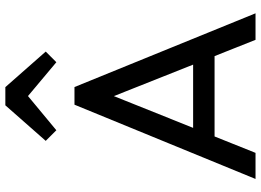

<svg xmlns="http://www.w3.org/2000/svg" viewBox="-152 -848 999 736"><g transform="rotate(-90 348.0 -479.5)"><path d="M30.5 0 315.2 -694H382.8L665.5 0H563.8L330.5 -587.2H365.8L130.5 0ZM165.8 -157V-239.2H531.2V-157ZM217.2 -763.5 176.5 -804.2 312.8 -959H382.5L518.8 -804.2L478 -763.5L317.8 -897.8L378.2 -897Z"/></g></svg>

Font: Outfit Thin
Style: Regular
Weight: 100
Designer: Rodrigo Fuenzalida
Foundry: fragTYPE
Version: Version 1.100;gftools[0.9.27]